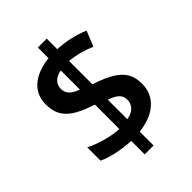

<svg xmlns="http://www.w3.org/2000/svg" viewBox="-234 -870 1038 1038"><g transform="rotate(-45 285.5 -350.5)"><path d="M55.7 -86.4V-188.5Q98.1 -167 151.1 -152.3Q204.1 -137.7 248.5 -135.7V-322.3L230 -329.1Q166 -350.6 130.1 -375.2Q94.2 -399.9 77.6 -432.1Q61 -464.4 61 -511.2Q61 -580.6 109.9 -623.8Q158.7 -667 248.5 -677.2V-758.8H316.4V-678.2Q413.1 -673.8 499.5 -637.2L463.9 -549.3Q391.6 -581.5 316.4 -587.9V-409.7L324.2 -407.2Q393.1 -384.3 433.1 -358.9Q473.1 -333.5 491 -300.8Q508.8 -268.1 508.8 -223.1Q508.8 -150.4 458.5 -104.5Q408.2 -58.6 316.4 -47.4V58.1H248.5V-44.9Q198.7 -46.9 146.5 -57.9Q94.2 -68.8 55.7 -86.4ZM391.6 -218.3Q391.6 -243.7 373.8 -261.2Q356 -278.8 316.4 -292V-142.6Q352.1 -148.4 371.8 -168.2Q391.6 -188 391.6 -218.3ZM178.2 -513.2Q178.2 -486.3 194.8 -468.5Q211.4 -450.7 248.5 -437.5V-583.5Q214.4 -577.6 196.3 -558.8Q178.2 -540 178.2 -513.2Z"/></g></svg>

Font: Viking Open Sans Light
Style: Bold
Weight: 600
Foundry: Ascender Corporation
Version: Version 2.001